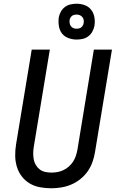

<svg xmlns="http://www.w3.org/2000/svg" viewBox="-20 -1001 640 1029"><path d="M255 8Q224 8 194 2.5Q164 -3 139 -18Q114 -33 96.5 -56Q79 -79 70.5 -107Q62 -135 61.5 -165.5Q61 -196 66 -227L150 -735H247L161 -214Q158 -196 158 -179Q158 -162 161 -146Q164 -130 172.5 -116Q181 -102 193.5 -92.5Q206 -83 222.5 -79.5Q239 -76 256 -76Q272 -76 288.5 -79Q305 -82 320.5 -89.5Q336 -97 349.5 -109Q363 -121 372.5 -136Q382 -151 387 -167Q392 -183 395 -199L483 -735H580L489 -185Q485 -159 475.5 -132.5Q466 -106 450 -83Q434 -60 411 -41.5Q388 -23 362 -12Q336 -1 308.5 3.5Q281 8 255 8ZM391 -789Q368 -789 346.5 -797Q325 -805 312 -822Q299 -839 295.5 -862Q292 -885 295 -908Q298 -924 306.5 -939Q315 -954 328.5 -964Q342 -974 358.5 -977.5Q375 -981 391 -981Q414 -981 435 -973Q456 -965 469 -948Q482 -931 486 -908Q490 -885 486 -862Q483 -846 474.5 -831Q466 -816 452.5 -806Q439 -796 423 -792.5Q407 -789 391 -789ZM390 -847Q396 -847 403 -848.5Q410 -850 415 -854Q420 -858 423.5 -864Q427 -870 428 -876Q430 -885 428.5 -894Q427 -903 421.5 -909.5Q416 -916 408 -919.5Q400 -923 391 -923Q385 -923 378 -921.5Q371 -920 366 -916Q361 -912 357.5 -906Q354 -900 353 -894Q352 -885 353.5 -876Q355 -867 360 -860.5Q365 -854 373 -850.5Q381 -847 390 -847Z"/></svg>

Font: Iosevka Custom Medium Oblique
Style: Regular
Weight: 500
Italic angle: -9°
Designer: Belleve Invis
Foundry: Belleve Invis
Version: Version 27.0.1